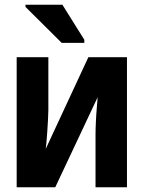

<svg xmlns="http://www.w3.org/2000/svg" viewBox="-20 -786 603 806"><path d="M50 0V-546H183V-324Q183 -307 181.5 -283Q180 -259 178.5 -234Q177 -209 175 -189Q173 -169 172 -161L351 -546H513V0H381V-218Q381 -243 382.5 -275Q384 -307 386.5 -335Q389 -363 390 -378L212 0ZM239 -606 87 -757V-766H242L334 -619V-606Z"/></svg>

Font: Noto Sans Mono SemiCondensed
Style: Bold
Weight: 700
Width: 4
Designer: Monotype Design Team
Foundry: Monotype Imaging Inc.
Version: Version 2.014